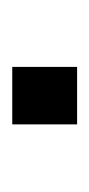

<svg xmlns="http://www.w3.org/2000/svg" viewBox="65 -430 147 318"><g transform="rotate(90 139.0 -271.5)"><path d="M186.5 -325.2V-217.8H91.3V-325.2Z"/></g></svg>

Font: Arimo Nerd Font
Style: Regular
Weight: 400
Designer: Steve Matteson
Foundry: Monotype Imaging Inc.
Version: Version 1.33;Nerd Fonts 3.2.1